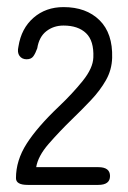

<svg xmlns="http://www.w3.org/2000/svg" viewBox="-20 -721 361 541"><path d="M58 -200Q25 -200 25 -219Q25 -269 55 -316Q85 -363 146 -421Q184 -457 213 -493Q242 -529 243 -559Q245 -606 222.5 -627.5Q200 -649 159 -649Q131 -649 110.5 -633Q90 -617 85 -585Q80 -571 74 -562.5Q68 -554 55 -554Q42 -554 35 -563.5Q28 -573 32 -590Q40 -641 74.5 -671Q109 -701 159 -701Q223 -701 260.5 -664Q298 -627 296 -558Q295 -524 278.5 -495Q262 -466 236.5 -439Q211 -412 183 -385Q147 -350 117 -315.5Q87 -281 82 -250H257Q290 -250 290 -225Q290 -200 257 -200Z"/></svg>

Font: Zen Maru Gothic
Style: Regular
Weight: 400
Designer: Yoshimichi Ohira
Foundry: Positype
Version: Version 1.002